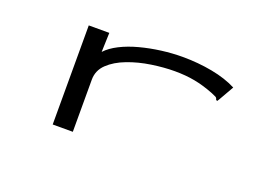

<svg xmlns="http://www.w3.org/2000/svg" viewBox="-76 -651 1151 834"><g transform="rotate(20 500.0 -233.5)"><path d="M216 -457H311L308 -368Q330 -392 367.5 -411Q405 -430 452 -442.5Q499 -455 549 -461.5Q599 -468 646 -468Q718 -468 784 -455.5Q850 -443 898 -418L858 -348L852 -339L846 -343Q845 -351 838.5 -354.5Q832 -358 817 -364Q771 -382 728.5 -390Q686 -398 636 -398Q586 -398 529 -389.5Q472 -381 422 -362Q372 -343 340.5 -313Q309 -283 309 -240V1H216Z"/></g></svg>

Font: Inconsolata UltraExpanded
Style: Regular
Weight: 400
Width: 9
Monospace: yes
Designer: Raph Levien, Cyreal, Brenton Simpson
Foundry: Raph Levien, Cyreal, Google
Version: Version 3.000; ttfautohint (v1.8.2.53-6de2)